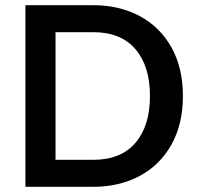

<svg xmlns="http://www.w3.org/2000/svg" viewBox="-20 -720 763 740"><path d="M78 -700H339Q440 -700 518.5 -658Q597 -616 641 -537Q685 -458 685 -350Q685 -242 641 -163Q597 -84 518.5 -42Q440 0 339 0H78ZM339 -104Q446 -104 502 -169.5Q558 -235 558 -350Q558 -465 502 -530.5Q446 -596 339 -596H194V-104Z"/></svg>

Font: Cabin SemiBold
Style: Regular
Weight: 600
Designer: Pablo Impallari
Foundry: Pablo Impallari. http://www.impallari.com Igino Marini. http://www.ikern.com
Version: Version 2.001